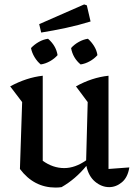

<svg xmlns="http://www.w3.org/2000/svg" viewBox="-20 -838 608 867"><path d="M70 -75 80 -377 26 -448Q100 -488 173 -496V-112Q219 -79 270 -79Q319 -79 369 -114L376 -377L323 -448Q395 -488 470 -496V-75L564 -82Q557 -37 530.5 -15Q504 7 473 7Q439 7 409.5 -17.5Q380 -42 370 -89Q321 -29 258 7Q245 9 231 9Q133 9 70 -75ZM166 -691 157 -729 360 -818 372 -814 389 -741Q334 -724 278 -712Q222 -700 166 -691ZM164 -547Q148 -560 136 -580Q124 -600 120 -621Q135 -637 155 -648.5Q175 -660 197 -663Q233 -632 240 -589Q226 -573 205.5 -561.5Q185 -550 164 -547ZM344 -547Q309 -576 301 -621Q315 -637 335.5 -648.5Q356 -660 377 -663Q393 -649 405 -629.5Q417 -610 420 -589Q406 -573 385.5 -561.5Q365 -550 344 -547Z"/></svg>

Font: Piazzolla Medium
Style: Regular
Weight: 500
Designer: Juan Pablo del Peral
Foundry: Huerta Tipografica
Version: Version 1.330